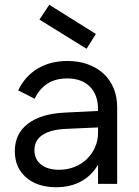

<svg xmlns="http://www.w3.org/2000/svg" viewBox="-20 -769 580 803"><path d="M42 -137Q42 -209 96 -251Q150 -293 250 -298L390 -305V-312Q390 -373 355.5 -407Q321 -441 261 -441Q213 -441 179 -419.5Q145 -398 125 -356L56 -391Q85 -451 138 -482.5Q191 -514 262 -514Q309 -514 347.5 -500Q386 -486 413 -461Q440 -436 455 -400.5Q470 -365 470 -321V0H390V-80Q363 -34 318.5 -10Q274 14 215 14Q136 14 89 -27Q42 -68 42 -137ZM227 -59Q262 -59 292 -71Q322 -83 343.5 -104Q365 -125 377.5 -153Q390 -181 390 -213V-236L256 -230Q191 -227 157.5 -204.5Q124 -182 124 -141Q124 -103 151.5 -81Q179 -59 227 -59ZM145 -687 186 -749 381 -627 342 -565Z"/></svg>

Font: NT Somic
Style: Regular
Weight: 400
Designer: Ravid Balaliev — lead type designer, mastering
Michael Voronin — secret advisor, marketing
Ivan Kovalenko — best boy
Foundry: NT Type
Version: Version 0.7